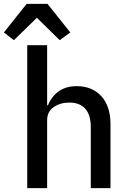

<svg xmlns="http://www.w3.org/2000/svg" viewBox="-34 -974 694 994"><path d="M107 -740H210V-429H214Q257 -528 363 -528Q443 -528 490.5 -476Q538 -424 538 -332V0H436V-316Q436 -379 407.5 -411Q379 -443 325 -443Q278 -443 244 -419.5Q210 -396 210 -352V0H107ZM212 -954 330 -806 275 -766 157 -882 38 -766 -14 -806 104 -954Z"/></svg>

Font: Writer Medium
Style: Regular
Weight: 500
Monospace: yes
Designer: Mike Abbink, Paul van der Laan, Pieter van Rosmalen
Foundry: Bold Monday
Version: Version 2.001 2020